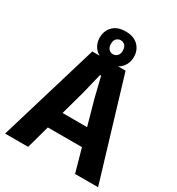

<svg xmlns="http://www.w3.org/2000/svg" viewBox="-217 -1080 1125 1217"><g transform="rotate(30 346.0 -471.5)"><path d="M5.5 0 224 -727H467.5L686 0H517.5L452 -235L540 -169H181.5L190.5 -295H505L451.5 -237L385.5 -473.5L349 -622H341L305 -473.5L174 0ZM345.5 -712.5Q285 -712.5 252.8 -745.5Q220.5 -778.5 220.5 -828Q220.5 -877.5 252.8 -910.2Q285 -943 345.5 -943Q405 -943 437.5 -910.2Q470 -877.5 470 -828Q470 -778.5 437.5 -745.5Q405 -712.5 345.5 -712.5ZM345.5 -777Q363 -777 376 -789.8Q389 -802.5 389 -828Q389 -854.5 376 -866.8Q363 -879 345.5 -879Q328 -879 315 -866.8Q302 -854.5 302 -828Q302 -802.5 315 -789.8Q328 -777 345.5 -777Z"/></g></svg>

Font: Spline Sans
Style: Regular
Weight: 400
Designer: Eben Sorkin, Mirko Velimirovic
Foundry: Sorkin Type
Version: Version 1.001